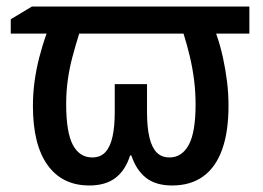

<svg xmlns="http://www.w3.org/2000/svg" viewBox="-20 -559 808 589"><path d="M745 -539V-456H643Q656 -419 664 -382Q672 -345 676.5 -308.5Q681 -272 681 -234Q681 -155 661.5 -100.5Q642 -46 603.5 -18Q565 10 508 10Q458 10 428 -13.5Q398 -37 383 -82H379Q365 -37 334.5 -13.5Q304 10 254 10Q171 10 126 -52.5Q81 -115 81 -234Q81 -272 86 -309Q91 -346 100.5 -383Q110 -420 123 -456H13V-500L78 -539ZM223 -456Q212 -421 202.5 -385.5Q193 -350 188 -314Q183 -278 183 -240Q183 -153 203.5 -114.5Q224 -76 263 -76Q288 -76 303 -92Q318 -108 325 -139Q332 -170 332 -215V-301H431V-215Q431 -168 438.5 -137Q446 -106 461 -91Q476 -76 500 -76Q538 -76 559 -114.5Q580 -153 580 -239Q580 -276 575.5 -312.5Q571 -349 562.5 -385Q554 -421 543 -456Z"/></svg>

Font: Noto Sans Display SemiCondensed Medium
Style: Regular
Weight: 500
Width: 4
Designer: Monotype Design Team
Foundry: Monotype Imaging Inc.
Version: Version 2.003